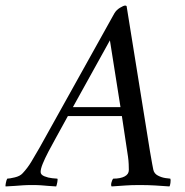

<svg xmlns="http://www.w3.org/2000/svg" viewBox="-74 -667 666 690"><path d="M333 -25Q359 -25 374 -33Q389 -41 389 -56Q389 -64 388.5 -77Q388 -90 386 -104L364 -250H170Q145 -205 126 -170Q107 -135 100 -122Q87 -97 79.5 -78.5Q72 -60 72 -49Q72 -39 85.5 -33.5Q99 -28 114 -26.5Q129 -25 132 -25Q134 -23 132 -12.5Q130 -2 128 3Q110 2 98.5 1Q87 0 74.5 -1Q62 -2 42 -2Q21 -2 7.5 -1Q-6 0 -19.5 1Q-33 2 -54 3Q-55 1 -53 -9.5Q-51 -20 -48 -25Q-40 -25 -21 -29.5Q-2 -34 7 -44Q25 -63 39 -86.5Q53 -110 68 -136L337 -619Q344 -631 357 -639Q370 -647 376 -647Q379 -647 381 -645L465 -123Q470 -95 473 -77.5Q476 -60 477 -57Q480 -43 493.5 -36Q507 -29 521 -27Q535 -25 538 -25Q540 -20 538.5 -9.5Q537 1 535 3Q508 1 483 -0.5Q458 -2 428 -2Q397 -2 378 -0.5Q359 1 327 3Q324 -1 326.5 -11Q329 -21 333 -25ZM188 -282H359L321 -522Z"/></svg>

Font: Amiri
Style: Italic
Weight: 400
Italic angle: 10°
Designer: Khaled Hosny
Version: Version 0.113